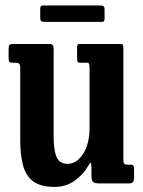

<svg xmlns="http://www.w3.org/2000/svg" viewBox="-20 -684 532 716"><path d="M55.5 -161.5V-428Q55.5 -442 51.5 -446Q47.5 -450 36 -450H28.5Q18 -450 15 -453.5Q12 -457 12 -468V-497.5Q12 -513 15 -516.5Q18 -520 33 -520H162Q173 -520 176.5 -516Q180 -512 180 -502.5V-174.5Q180 -123.5 191 -98.2Q202 -73 232.5 -73Q265.5 -73 289.8 -110Q314 -147 314 -209V-432Q314 -450 306.5 -450H279Q271.5 -450 269.5 -453.2Q267.5 -456.5 267.5 -469.5V-505.5Q267.5 -515 269.5 -517.5Q271.5 -520 281 -520H423.5Q435.5 -520 437.8 -517.5Q440 -515 440 -502.5V-89.5Q440 -76.5 443.5 -73.2Q447 -70 457.5 -70H466Q475.5 -70 477.8 -65.8Q480 -61.5 480 -48.5V-22Q480 -9 476 -4.5Q472 0 460 0H349.5Q334.5 0 327.8 -4.8Q321 -9.5 321 -27.5V-53.5Q321 -74.5 319 -76.8Q317 -79 308 -64Q292 -35 259.5 -11Q227 13 184 13Q130.5 13 103 -8.2Q75.5 -29.5 65.5 -68.8Q55.5 -108 55.5 -161.5ZM130 -618.5V-650Q130 -657 131.8 -660.2Q133.5 -663.5 140 -663.5H353Q362.5 -663.5 366.2 -660.8Q370 -658 370 -648V-617.5Q370 -609.5 368.5 -606Q367 -602.5 359 -602.5H147.5Q138 -602.5 134 -605.2Q130 -608 130 -618.5Z"/></svg>

Font: Besley* Condensed Semi
Style: Regular
Weight: 600
Width: 3
Designer: Owen Earl
Foundry: indestructible type*
Version: Version 3.000; ttfautohint (v1.8.3)